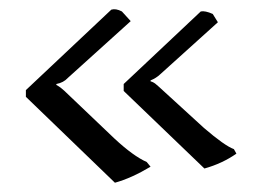

<svg xmlns="http://www.w3.org/2000/svg" viewBox="-20 -495 554 416"><path d="M248 -313 415 -470.2Q424.3 -472.2 440.9 -464.8L452.1 -446.8L327.1 -334Q318.4 -325.7 306.2 -320.8V-318.8Q309.6 -317.9 312.7 -316.2Q315.9 -314.5 319.3 -311.3Q322.8 -308.1 324.2 -307.1L421.9 -217.8Q466.8 -179.2 486.8 -171.9L492.2 -162.1Q461.4 -140.6 422.9 -129.9L248 -297.9ZM36.1 -299.8 221.2 -474.1Q231 -477.1 244.1 -470.2L263.2 -449.2L127 -326.2Q117.7 -315.9 102.1 -313V-311Q107.4 -308.1 111.6 -304.9Q115.7 -301.8 119.4 -298.3Q123 -294.9 124 -293.9L228 -194.8Q269 -156.7 297.9 -144L306.2 -133.8Q264.6 -108.9 229 -99.1L36.1 -285.2Z"/></svg>

Font: Junge
Style: Regular
Weight: 400
Designer: Alexei Vanyashin
Foundry: Cyreal (www.cyreal.org)
Version: Version 1.002